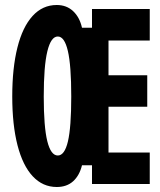

<svg xmlns="http://www.w3.org/2000/svg" viewBox="-20 -736 640 768"><path d="M155 -350Q155 -228.4 169.2 -171.2Q183.4 -114 211.2 -114Q238.4 -114 251.7 -170.3Q265 -226.6 265 -350Q265 -474 251.5 -532Q238 -590 211.2 -590Q183.8 -590 169.4 -530.8Q155 -471.6 155 -350ZM308 -625H348V-700H579V-574H414V-435H569V-309H414V-126H579V0H348V-75H308Q298 -34 272.6 -11Q247.2 12 207 12Q151 12 111 -30.8Q71 -73.6 50 -155.1Q29 -236.6 29 -350Q29 -463.8 49.7 -546.1Q70.4 -628.4 110.4 -672.2Q150.4 -716 207 -716Q246.2 -716 272.4 -691.5Q298.6 -667 308 -625Z"/></svg>

Font: Fliege Mono Thin
Style: Regular
Weight: 100
Version: Version 0.020;Glyphs 3.3 (3306)